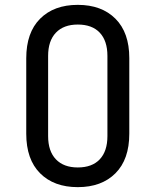

<svg xmlns="http://www.w3.org/2000/svg" viewBox="-20 -760 640 790"><path d="M300 10Q202 10 145 -47Q88 -104 88 -210V-520Q88 -626 145 -683Q202 -740 300 -740Q398 -740 455 -683Q512 -626 512 -521V-210Q512 -104 455 -47Q398 10 300 10ZM300 -71Q359 -71 390.5 -104.5Q422 -138 422 -200V-530Q422 -592 390.5 -625.5Q359 -659 300 -659Q242 -659 210 -625.5Q178 -592 178 -530V-200Q178 -138 210 -104.5Q242 -71 300 -71Z"/></svg>

Font: JetBrainsMono Nerd Font Mono
Style: Regular
Weight: 400
Monospace: yes
Designer: Philipp Nurullin, Konstantin Bulenkov
Foundry: JetBrains
Version: Version 2.304; ttfautohint (v1.8.4.7-5d5b);Nerd Fonts 2.3.0